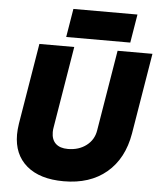

<svg xmlns="http://www.w3.org/2000/svg" viewBox="-60 -952 845 1015"><g transform="rotate(5 362.5 -444.0)"><path d="M49 -213Q49 -238 54 -271L125 -700H310L239 -271Q236 -256 236 -242Q236 -202 258.5 -181Q281 -160 323 -160Q381 -160 421 -190.5Q461 -221 469 -271L540 -700H725L654 -271Q631 -136 543 -62Q455 12 316 12Q189 12 119 -47.5Q49 -107 49 -213ZM288 -900H628L603 -749H263Z"/></g></svg>

Font: Oak Sans Black
Style: Italic
Weight: 900
Italic angle: -9.5°
Foundry: Erik Kennedy, Walven
Version: Version 1.000